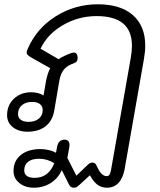

<svg xmlns="http://www.w3.org/2000/svg" viewBox="-20 -604 748 895"><path d="M43 193Q43 146 77 118.5Q111 91 168 91Q209 91 241 108L246 81Q252 47 281 47Q304 47 304 72Q304 79 303 83L294 132L336 215L384 169Q393 160 398.5 157Q404 154 411 154Q423 154 428 164L436 180Q454 217 477 217Q486 217 490.5 210Q495 203 498 186L589 -331Q595 -366 595 -390Q595 -460 554 -494.5Q513 -529 430 -529Q346 -529 273.5 -487Q201 -445 169 -377L253 -328Q262 -335 280.5 -343.5Q299 -352 313 -357Q320 -359 325 -359Q333 -359 337.5 -352Q342 -345 342 -334Q342 -324 337.5 -318Q333 -312 322 -308Q294 -299 278.5 -280.5Q263 -262 257 -230L233 -89Q225 -41 192.5 -15.5Q160 10 108 10Q66 10 39.5 -11.5Q13 -33 13 -67Q13 -114 45 -144Q77 -174 126 -174Q141 -174 157 -170Q173 -166 183 -159L195 -229Q202 -263 214 -286L122 -338Q104 -349 104 -359Q104 -365 110 -378Q151 -472 240 -528Q329 -584 436 -584Q542 -584 599.5 -533.5Q657 -483 657 -391Q657 -364 651 -329L561 184Q553 227 532 249Q511 271 479 271Q454 271 435.5 258Q417 245 399 213L350 258Q341 266 336.5 268.5Q332 271 324 271Q309 271 302 257L268 189Q251 227 216.5 249Q182 271 138 271Q97 271 70 249Q43 227 43 193ZM179 -91Q179 -109 166 -119Q153 -129 130 -129Q100 -129 82 -113.5Q64 -98 64 -73Q64 -55 77 -45.5Q90 -36 114 -36Q143 -36 161 -51Q179 -66 179 -91ZM233 157Q201 136 162 136Q129 136 111 150Q93 164 93 190Q93 225 142 225Q206 225 233 157Z"/></svg>

Font: Kodchasan Light
Style: Italic
Weight: 300
Italic angle: -10°
Version: Version 1.000; ttfautohint (v1.6)